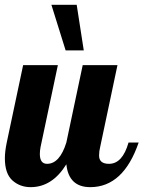

<svg xmlns="http://www.w3.org/2000/svg" viewBox="-28 -770 595 796"><path d="M546.9 -179.2Q483.4 5.9 346.2 5.9Q256.8 5.9 247.1 -88.9Q188.5 5.9 99.1 5.9Q54.2 5.9 22.9 -22.5Q-7.8 -50.8 -7.8 -113.8Q-7.8 -142.1 0 -179.2L67.9 -500H211.9L140.1 -160.2Q137.2 -144.5 137.2 -131.8Q137.2 -90.8 167 -90.8Q219.7 -90.8 247.1 -179.2L314.9 -500H459L387.2 -160.2Q382.8 -143.1 382.8 -125Q382.8 -90.8 423.8 -90.8Q480 -90.8 504.9 -179.2ZM244.1 -561 185.1 -750H290L319.3 -561Z"/></svg>

Font: UVF Lobster12
Style: Regular
Weight: 400
Designer: Pablo Impallari
Foundry: Pablo Impallari. www.impallari.com
Version: Version 1.004